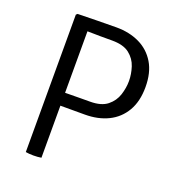

<svg xmlns="http://www.w3.org/2000/svg" viewBox="-127 -786 809 889"><g transform="rotate(20 278.0 -341.5)"><path d="M516.5 -472Q516.5 -401.5 488.5 -353.5Q460.5 -305.5 410.8 -281Q361 -256.5 296 -256.5H143.5V-319.5Q161.5 -320 191.8 -320.2Q222 -320.5 251.8 -320.8Q281.5 -321 298 -321Q353.5 -321 383 -344.8Q412.5 -368.5 423.8 -403.5Q435 -438.5 435 -472Q435 -506 423.8 -540.8Q412.5 -575.5 383 -598.8Q353.5 -622 298 -622Q273.5 -622 238.2 -622Q203 -622 175.5 -623V0Q167.5 1.5 157.2 2.2Q147 3 136 3Q126 3 116 2.2Q106 1.5 98.5 0V-677L105 -683Q157 -684 202.8 -685Q248.5 -686 296 -686Q360 -686 409.8 -662Q459.5 -638 488 -590.5Q516.5 -543 516.5 -472Z"/></g></svg>

Font: Signika SC
Style: Regular
Weight: 300
Designer: Anna Giedryś
Foundry: Anna Giedryś
Version: Version 2.000